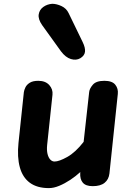

<svg xmlns="http://www.w3.org/2000/svg" viewBox="-20 -956 684 986"><path d="M231 10Q170.5 10 133.2 -17.5Q96 -45 81.8 -97Q67.5 -149 75 -222.5L102.5 -482.5Q104 -493.5 110.5 -507.2Q117 -521 132.8 -531Q148.5 -541 176.5 -541Q213.5 -541 233 -519.2Q252.5 -497.5 249.5 -469.5L222 -210.5Q219.5 -184.5 224 -165.8Q228.5 -147 238 -136.8Q247.5 -126.5 260 -126.5Q283.5 -126.5 325.5 -150Q367.5 -173.5 409.5 -227.5L438 -484Q440 -501.5 457 -521.2Q474 -541 516 -541Q556 -541 572 -521Q588 -501 585 -473.5L542 -65Q538.5 -34.5 517.2 -17.2Q496 0 456 0Q420.5 0 405.2 -18Q390 -36 392 -68L392.5 -72.5Q369 -51 340.8 -32.2Q312.5 -13.5 284.2 -1.8Q256 10 231 10ZM392.5 -657Q371 -644.5 344 -652.8Q317 -661 293.5 -692L196 -827.5Q175 -858 178.8 -882Q182.5 -906 202.2 -920.2Q222 -934.5 248 -936.5Q270.5 -936.5 295.8 -924.8Q321 -913 332.5 -888.5L404.5 -740Q419 -710 416.5 -690Q414 -670 392.5 -657Z"/></svg>

Font: Edu NSW ACT Hand Pre
Style: Regular
Weight: 400
Designer: Tina and Corey Anderson, Eben Sorkin, Mirko Velimirovic
Foundry: Sorkin Type Co.
Version: Version 2.000